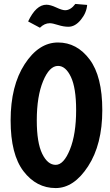

<svg xmlns="http://www.w3.org/2000/svg" viewBox="-20 -922 561 976"><path d="M34 -310Q34 -486 105.5 -596Q177 -706 275 -706Q371 -706 435.5 -620Q500 -534 500 -362Q500 -188 428 -77Q356 34 263 34Q165 34 99.5 -51.5Q34 -137 34 -310ZM167 -310Q167 -197 194.5 -140.5Q222 -84 263 -84Q304 -84 335.5 -162Q367 -240 367 -362Q367 -475 340.5 -531Q314 -587 275 -587Q231 -587 199 -509.5Q167 -432 167 -310ZM363 -902 423 -897Q420 -857 391 -821.5Q362 -786 328 -786Q303 -786 275 -795Q247 -804 233 -804Q206 -804 183 -781L123 -813Q163 -898 216 -898Q236 -898 266 -884Q296 -870 311 -870Q339 -870 363 -902Z"/></svg>

Font: Boogaloo
Style: Regular
Weight: 400
Designer: John Vargas Beltran
Foundry: John Vargas Beltran
Version: Version 1.001